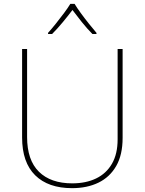

<svg xmlns="http://www.w3.org/2000/svg" viewBox="-20 -969 752 999"><path d="M618 -252Q618 -163 584.5 -105Q551 -47 492 -18.5Q433 10 355 10Q231 10 163 -57Q95 -124 95 -254V-714H121V-256Q121 -136 182.5 -75.5Q244 -15 356 -15Q427 -15 480 -40.5Q533 -66 562.5 -117Q592 -168 592 -244V-714H618ZM368 -949Q380 -929 400 -901.5Q420 -874 442 -846.5Q464 -819 482 -798V-792H461Q433 -820 405.5 -854.5Q378 -889 357 -917Q336 -889 307.5 -854.5Q279 -820 251 -792H230V-798Q249 -819 271 -846.5Q293 -874 313.5 -901.5Q334 -929 346 -949Z"/></svg>

Font: Noto Sans Hebrew Thin
Style: Regular
Weight: 250
Designer: Monotype Design Team
Foundry: Monotype Imaging Inc.
Version: Version 2.003